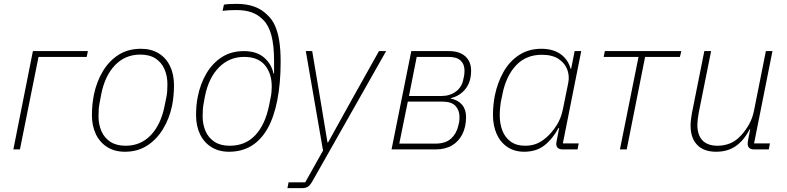

<svg xmlns="http://www.w3.org/2000/svg" viewBox="-20 -772 4068 992"><path d="M49 0 150 -508H434L428 -478H179L83 0Z M625 12Q572 12 533.5 -12.5Q495 -37 475 -79.5Q455 -122 455 -176Q455 -204 457.5 -230.5Q460 -257 465 -282Q479 -350 511.5 -404Q544 -458 593 -489Q642 -520 708 -520Q762 -520 800.5 -496Q839 -472 859 -429.5Q879 -387 879 -332Q879 -305 876.5 -278Q874 -251 869 -226Q855 -159 822 -105Q789 -51 740 -19.5Q691 12 625 12ZM629 -19Q707 -19 759 -73.5Q811 -128 830 -223L840 -272Q843 -287 844 -303.5Q845 -320 845 -337Q845 -379 830 -414Q815 -449 784 -469.5Q753 -490 705 -490Q627 -490 574.5 -435.5Q522 -381 503 -285L494 -237Q491 -222 490 -205.5Q489 -189 489 -171Q489 -129 504 -94.5Q519 -60 550 -39.5Q581 -19 629 -19Z M1163 12Q1110 12 1071.5 -12.5Q1033 -37 1013 -79.5Q993 -122 993 -176Q993 -201 995 -225.5Q997 -250 1002 -273Q1015 -339 1046.5 -392.5Q1078 -446 1126.5 -477Q1175 -508 1240 -508Q1306 -508 1344.5 -474.5Q1383 -441 1393 -392H1396V-457Q1396 -538 1382 -590Q1368 -642 1340 -669Q1314 -696 1280.5 -708Q1247 -720 1202 -720Q1178 -720 1161.5 -719Q1145 -718 1130 -716L1137 -748Q1148 -750 1164.5 -751Q1181 -752 1203 -752Q1255 -752 1294.5 -737.5Q1334 -723 1363 -693Q1386 -672 1400.5 -640Q1415 -608 1422.5 -562.5Q1430 -517 1430 -453Q1430 -396 1425.5 -345.5Q1421 -295 1412 -251Q1395 -165 1361.5 -106.5Q1328 -48 1278.5 -18Q1229 12 1163 12ZM1167 -19Q1248 -19 1299 -73.5Q1350 -128 1370 -226L1377 -261Q1381 -278 1382.5 -294Q1384 -310 1384 -324Q1384 -393 1348.5 -435.5Q1313 -478 1241 -478Q1165 -478 1111.5 -424Q1058 -370 1039 -275L1032 -237Q1029 -222 1028 -205.5Q1027 -189 1027 -171Q1027 -129 1042 -94.5Q1057 -60 1088 -39.5Q1119 -19 1167 -19Z M1792 -247 1938 -508H1975L1596 161Q1584 183 1572.5 191.5Q1561 200 1541 200H1465L1471 170H1557L1649 6L1560 -508H1593L1637 -247L1672 -36H1675Z M2003 0 2105 -508H2300Q2354 -508 2384 -481Q2414 -454 2414 -407Q2414 -349 2385 -312.5Q2356 -276 2309 -265V-263Q2347 -255 2367.5 -230.5Q2388 -206 2388 -168Q2388 -117 2369 -79Q2350 -41 2315 -20.5Q2280 0 2231 0ZM2043 -30H2229Q2282 -30 2310.5 -56Q2339 -82 2348 -123Q2353 -142 2353.5 -152Q2354 -162 2354 -168Q2354 -203 2333 -225Q2312 -247 2266 -247H2087ZM2093 -276H2261Q2305 -276 2336 -299.5Q2367 -323 2374 -363Q2378 -379 2379 -389.5Q2380 -400 2380 -407Q2380 -440 2360 -459Q2340 -478 2297 -478H2133Z M2964 0H2888Q2871 0 2862.5 -7.5Q2854 -15 2854 -29Q2854 -34 2855 -38.5Q2856 -43 2857 -48L2869 -111H2866Q2835 -54 2793 -21Q2751 12 2688 12Q2638 12 2601.5 -12.5Q2565 -37 2546 -80Q2527 -123 2527 -178Q2527 -204 2529.5 -229.5Q2532 -255 2537 -280Q2551 -347 2582 -401.5Q2613 -456 2662.5 -488Q2712 -520 2777 -520Q2837 -520 2876 -492.5Q2915 -465 2928 -417H2931L2949 -508H2983L2888 -31H2970ZM2693 -19Q2726 -19 2752 -29.5Q2778 -40 2803 -62Q2831 -86 2855.5 -124Q2880 -162 2889 -211L2916 -344Q2923 -378 2911.5 -411Q2900 -444 2867.5 -466.5Q2835 -489 2779 -489Q2698 -489 2646.5 -434.5Q2595 -380 2576 -286L2567 -242Q2565 -227 2563.5 -211Q2562 -195 2562 -176Q2562 -133 2575.5 -97.5Q2589 -62 2618.5 -40.5Q2648 -19 2693 -19Z M3183 0 3279 -478H3099L3105 -508H3500L3493 -478H3313L3218 0Z M3619 -508H3654L3590 -189Q3587 -173 3585 -155.5Q3583 -138 3583 -128Q3583 -74 3609.5 -46.5Q3636 -19 3688 -19Q3721 -19 3752.5 -31.5Q3784 -44 3812 -76Q3832 -98 3850 -129.5Q3868 -161 3876 -202L3937 -508H3971L3876 -31H3958L3952 0H3876Q3860 0 3851.5 -7.5Q3843 -15 3843 -29Q3843 -34 3843.5 -38.5Q3844 -43 3845 -48L3856 -104H3853Q3824 -47 3782 -17.5Q3740 12 3680 12Q3616 12 3582 -23.5Q3548 -59 3548 -123Q3548 -137 3550 -154.5Q3552 -172 3555 -188Z"/></svg>

Font: IBM Plex Sans ExtraLight
Style: Italic
Weight: 250
Italic angle: -11.31°
Designer: Mike Abbink, Paul van der Laan, Pieter van Rosmalen
Foundry: Bold Monday
Version: Version 3.201